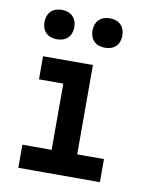

<svg xmlns="http://www.w3.org/2000/svg" viewBox="-87 -855 774 925"><g transform="rotate(10 300.0 -393.0)"><path d="M141 -642C186 -642 214 -669 214 -714C214 -758 186 -786 141 -786C96 -786 68 -758 68 -714C68 -669 96 -642 141 -642ZM376 -642C421 -642 449 -669 449 -714C449 -758 421 -786 376 -786C331 -786 303 -758 303 -714C303 -669 331 -642 376 -642ZM465 0V-113H334V-550H90V-437H209V-113H66V0Z"/></g></svg>

Font: Tekne LDO
Style: Bold
Weight: 700
Monospace: yes
Designer: Alessio Laiso, Mario Rullo, Paolo Rosset
Foundry: Alessio Laiso
Version: Version 1.000;hotconv 1.0.109;makeotfexe 2.5.65596